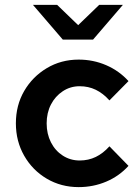

<svg xmlns="http://www.w3.org/2000/svg" viewBox="-20 -757 567 786"><path d="M302 9Q230 9 171.5 -25.5Q113 -60 79 -119.5Q45 -179 45 -252Q45 -326 79 -384.5Q113 -443 171.5 -478Q230 -513 302 -513Q362 -513 415 -490Q468 -467 506 -425L428 -346Q402 -375 372 -389.5Q342 -404 306 -404Q268 -404 237 -383.5Q206 -363 188.5 -329Q171 -295 171 -252Q171 -209 188.5 -174.5Q206 -140 237 -120Q268 -100 306 -100Q342 -100 372 -114.5Q402 -129 428 -158L506 -78Q468 -36 415 -13.5Q362 9 302 9ZM214 -737 300 -654 386 -737H483L361 -595H237L115 -737Z"/></svg>

Font: Red Hat Text SemiBold
Style: Regular
Weight: 600
Designer: Pentagram, MCKL
Foundry: MCKL
Version: Version 1.030